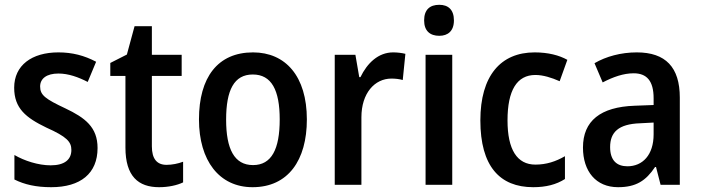

<svg xmlns="http://www.w3.org/2000/svg" viewBox="-20 -769 2918 799"><path d="M386 -153C386 -240 334 -279 252 -318C169 -357 147 -373 147 -409C147 -442 174 -463 223 -463C265 -463 306 -448 345 -428L380 -512C331 -538 281 -551 223 -551C112 -551 39 -497 39 -404C39 -318 88 -279 173 -238C258 -200 277 -179 277 -145C277 -105 249 -81 191 -81C139 -81 81 -100 40 -124V-22C82 -1 130 10 193 10C315 10 386 -47 386 -153Z M673 -83C633 -83 612 -108 612 -160V-453H736V-541H612V-660H540L508 -542L439 -507V-453H502V-155C502 -35 556 10 642 10C681 10 717 2 742 -10V-96C721 -88 696 -83 673 -83Z M1257 -272C1257 -452 1168 -551 1033 -551C886 -551 808 -447 808 -272C808 -101 892 10 1031 10C1179 10 1257 -102 1257 -272ZM921 -271C921 -394 954 -459 1032 -459C1110 -459 1144 -394 1144 -272C1144 -148 1110 -82 1033 -82C955 -82 921 -149 921 -271Z M1616 -551C1554 -551 1508 -506 1480 -448H1475L1459 -541H1373V0H1484V-281C1484 -381 1539 -442 1609 -442C1625 -442 1643 -440 1656 -436L1667 -545C1651 -549 1632 -551 1616 -551Z M1808 -749C1769 -749 1745 -729 1745 -684C1745 -640 1770 -620 1808 -620C1844 -620 1869 -640 1869 -684C1869 -729 1845 -749 1808 -749ZM1862 -541H1751V0H1862Z M2199 10C2252 10 2295 -1 2331 -24V-119C2293 -97 2254 -84 2208 -84C2132 -84 2092 -146 2092 -268C2092 -393 2131 -457 2208 -457C2240 -457 2275 -446 2309 -431L2341 -520C2307 -539 2261 -551 2205 -551C2063 -551 1979 -453 1979 -268C1979 -78 2059 10 2199 10Z M2630 -551C2564 -551 2502 -534 2454 -506L2488 -426C2532 -449 2575 -464 2617 -464C2671 -464 2700 -433 2700 -360V-332L2621 -329C2479 -324 2406 -266 2406 -155C2406 -56 2460 10 2552 10C2627 10 2668 -17 2706 -74H2710L2729 0H2809V-363C2809 -489 2750 -551 2630 -551ZM2700 -259V-210C2700 -124 2654 -77 2591 -77C2547 -77 2519 -101 2519 -157C2519 -218 2553 -253 2644 -256Z"/></svg>

Font: Noto Sans UI SemiCondensed Medium
Style: Regular
Weight: 500
Width: 4
Designer: Monotype Design Team
Foundry: Monotype Imaging Inc.
Version: Version 1.901